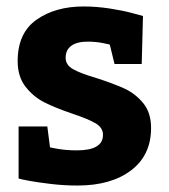

<svg xmlns="http://www.w3.org/2000/svg" viewBox="-20 -570 527 600"><path d="M220.2 -100.1Q302.2 -100.1 301.8 -148.9Q301.8 -170.9 278.8 -184.6Q255.9 -198.2 206.1 -214.8Q152.8 -232.9 118.9 -250Q85 -267.1 60.1 -298.6Q35.2 -330.1 35.2 -378.9Q35.2 -466.8 94 -508.3Q152.8 -549.8 241.2 -549.8Q281.2 -549.8 322.5 -543.5Q363.8 -537.1 391.8 -529.5Q419.9 -522 426.8 -520L422.9 -370.1H337.9L323.2 -430.2Q323.2 -431.2 301 -435.5Q278.8 -439.9 253.9 -439.9Q220.7 -439.9 202.9 -427Q185.1 -414.1 185.1 -389.2Q185.1 -367.2 208 -354Q231 -340.8 280.8 -326.2Q334 -309.1 368.4 -293.5Q402.8 -277.8 427.5 -247.8Q452.1 -217.8 452.1 -169.9Q452.1 -85 389.6 -37.6Q327.1 9.8 222.2 9.8Q180.2 9.8 139.2 4.9Q98.1 0 71.5 -4.9Q44.9 -9.8 38.1 -12.2V-174.8H127.9L136.2 -109.9Q136.2 -108.9 162.6 -104.5Q189 -100.1 220.2 -100.1Z"/></svg>

Font: Kadwa
Style: Bold
Weight: 700
Designer: Sol Matas
Foundry: Sol Matas
Version: Version 1.001;PS 001.000;hotconv 1.0.70;makeotf.lib2.5.58329